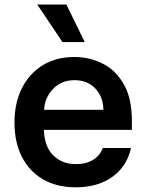

<svg xmlns="http://www.w3.org/2000/svg" viewBox="-20 -799 633 830"><path d="M307.5 10.7Q225.5 10.7 166 -23.8Q106.5 -58.2 74.6 -121.1Q42.6 -183.9 42.6 -269.5Q42.6 -353.7 74.6 -417.4Q106.5 -481.2 164.6 -516.9Q222.7 -552.6 300.8 -552.6Q367.9 -552.6 424.7 -523.6Q481.5 -494.7 515.8 -433.8Q550.1 -372.9 550.1 -277V-237.6H170.1Q171.2 -167.6 209 -128.6Q246.8 -89.5 309.3 -89.5Q350.9 -89.5 381 -107.1Q411.2 -124.6 424.4 -159.1H546.2Q528.8 -79.9 465.9 -34.6Q403.1 10.7 307.5 10.7ZM170.5 -324.2H426.8Q426.5 -380 392.2 -416.2Q358 -452.4 302.6 -452.4Q245 -452.4 209.2 -414.4Q173.3 -376.4 170.5 -324.2ZM250 -617.2 141 -779.5H267L346.2 -617.2Z"/></svg>

Font: Inter Zeller Semi Bold
Style: Regular
Weight: 600
Designer: Rasmus Andersson; Joe Bland
Foundry: zeller
Version: Version 3.015;git-dec3a8cb1